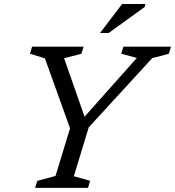

<svg xmlns="http://www.w3.org/2000/svg" viewBox="-20 -916 854 936"><path d="M647 -633.5 571 -654 581.5 -688.5H813.5L803 -654L722 -632.5L412.5 -295L340 -57L419.5 -34.5L409 0H151L162 -34.5L250.5 -58L321.5 -290.5L199 -631.5L126 -654L136.5 -688.5H387.5L377 -654L292.5 -632L400 -325L373 -325.5ZM467.5 -755 575.5 -896.5H688.5L686 -882.5L509.5 -755Z"/></svg>

Font: Newsreader 12pt
Style: Italic
Weight: 400
Italic angle: -17°
Version: Version 1.003